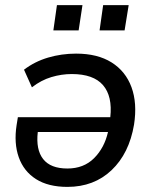

<svg xmlns="http://www.w3.org/2000/svg" viewBox="-20 -723 598 752"><path d="M244 9Q169 9 121 -21.5Q73 -52 53.5 -107Q34 -162 45 -233L50 -264H412Q421 -346 383.5 -389.5Q346 -433 261 -433Q221 -433 181 -421Q141 -409 105 -381L74 -450Q116 -482 168.5 -497.5Q221 -513 278 -513Q362 -513 417 -478.5Q472 -444 495 -381.5Q518 -319 505 -235Q486 -122 417 -56.5Q348 9 244 9ZM244 -63Q308 -63 348.5 -103.5Q389 -144 403 -206H128Q120 -137 149 -100Q178 -63 244 -63ZM370 -604 384 -703H484L468 -604ZM189 -604 203 -703H303L288 -604Z"/></svg>

Font: Mulish SemiBold
Style: Italic
Weight: 600
Italic angle: -9°
Designer: Vernon Adams
Foundry: Vernon Adams
Version: Version 3.603; ttfautohint (v1.8.3)